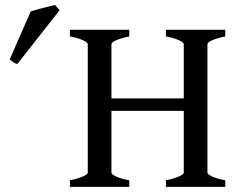

<svg xmlns="http://www.w3.org/2000/svg" viewBox="-20 -732 935 752"><path d="M629.9 0V-25.9Q662.6 -32.7 681.2 -41Q699.7 -49.3 699.7 -55.7V-559.1Q699.7 -564.9 682.4 -573.7Q665 -582.5 629.9 -589.4V-615.2H862.3V-589.4Q829.1 -582.5 810.8 -574.2Q792.5 -565.9 792.5 -559.1V-55.7Q792.5 -49.8 809.8 -41.3Q827.1 -32.7 862.3 -25.9V0ZM402.8 -297.9V-346.7H709.5V-297.9ZM253.9 0V-25.9Q286.6 -32.7 305.2 -41Q323.7 -49.3 323.7 -55.7V-559.1Q323.7 -564.9 306.4 -573.7Q289.1 -582.5 253.9 -589.4V-615.2H486.3V-589.4Q453.1 -582.5 434.8 -574.2Q416.5 -565.9 416.5 -559.1V-55.7Q416.5 -49.8 433.6 -41.3Q450.7 -32.7 486.3 -25.9V0ZM47.9 -481.4Q40 -482.9 33.2 -487.5Q26.4 -492.2 18.1 -499.5L100.1 -687Q110.8 -690.9 128.7 -695.8Q146.5 -700.7 165 -705.1Q183.6 -709.5 195.8 -712.4L213.4 -691.9Z"/></svg>

Font: Gentium Book Plus
Style: Regular
Weight: 400
Designer: Victor Gaultney, Annie Olsen, Iska Routamaa, Becca Hirsbrunner
Foundry: SIL International
Version: Version 6.101